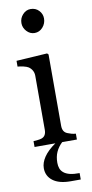

<svg xmlns="http://www.w3.org/2000/svg" viewBox="-104 -781 501 1040"><g transform="rotate(-10 146.5 -261.5)"><path d="M150.4 0H36.1V-32.2Q47.4 -33.2 59.3 -34.2Q71.3 -35.2 80.1 -38.1Q93.8 -42.5 100.3 -53.5Q106.9 -64.5 106.9 -82V-379.4Q106.9 -395 99.9 -408Q92.8 -420.9 80.1 -429.7Q70.8 -435.5 53.2 -439.7Q35.6 -443.8 21 -444.8V-476.6L190.9 -487.3L197.8 -480.5V-87.9Q197.8 -70.8 204.3 -59.6Q210.9 -48.3 225.1 -43Q235.8 -38.6 246.1 -35.9Q256.3 -33.2 269 -32.2V0H188Q165.5 21.5 154.1 46.9Q142.6 72.3 142.6 106Q142.6 123.5 147.7 137.2Q152.8 150.9 164.6 160.6Q177.2 171.4 199 176.8Q220.7 182.1 252 181.6V216.8H195.8Q133.3 216.8 99.4 191.2Q65.4 165.5 65.4 122.1Q65.4 91.8 86.4 60.8Q107.4 29.8 150.4 0ZM207.5 -677.2Q207.5 -649.4 189.2 -628.7Q170.9 -607.9 144 -607.9Q119.1 -607.9 100.8 -627.7Q82.5 -647.5 82.5 -672.9Q82.5 -699.7 100.8 -719.7Q119.1 -739.7 144 -739.7Q171.9 -739.7 189.7 -720.9Q207.5 -702.1 207.5 -677.2Z"/></g></svg>

Font: UniBurma_GGSerif
Style: Book
Weight: 400
Designer: Victor San Kho Lin (for Burmese only and related typography optimization with it)
Foundry: http://www.unimm.org
Version: 2.0